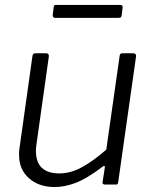

<svg xmlns="http://www.w3.org/2000/svg" viewBox="-20 -745 616 775"><path d="M201 10Q137 10 97 -25.5Q57 -61 57 -119Q57 -125 57 -131Q57 -137 58 -142L111 -519Q112 -525 115 -527.5Q118 -530 123 -530H166Q172 -530 175 -526.5Q178 -523 177 -516L127 -161Q126 -154 125.5 -148Q125 -142 125 -137Q125 -89 149.5 -67Q174 -45 219 -45Q266 -45 312.5 -71Q359 -97 409 -141L463 -520Q464 -526 466.5 -528Q469 -530 475 -530H517Q524 -530 527 -526.5Q530 -523 529 -516L457 -9Q456 -4 454.5 -2Q453 0 447 0H404Q399 0 396 -2.5Q393 -5 394 -10L403 -68Q404 -74 401.5 -75Q399 -76 394 -72Q329 -23 284.5 -6.5Q240 10 201 10ZM475 -715 471 -682Q470 -677 467.5 -675Q465 -673 458 -673H202Q197 -673 194.5 -676.5Q192 -680 193 -686L197 -718Q198 -722 199.5 -723.5Q201 -725 204 -725H468Q471 -725 473.5 -721.5Q476 -718 475 -715Z"/></svg>

Font: Libre Franklin Light
Style: Italic
Weight: 300
Italic angle: -8°
Designer: Pablo Impallari, Rodrigo Fuenzalida, Nhung Nguyen
Foundry: Impallari Type
Version: Version 3.000